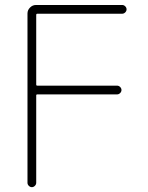

<svg xmlns="http://www.w3.org/2000/svg" viewBox="-20 -775 598 774"><path d="M472.7 -719.7H130.9Q126 -719.7 126 -714.8V-433.6Q126 -429.7 130.9 -429.7H452.1Q459 -429.7 464.4 -424.3Q469.7 -418.9 469.7 -412.1Q469.7 -405.3 464.4 -399.9Q459 -394.5 452.1 -394.5H130.9Q126 -394.5 126 -390.6V-38.1Q126 -31.2 120.6 -25.9Q115.2 -20.5 108.4 -20.5Q101.6 -20.5 96.2 -25.9Q90.8 -31.2 90.8 -38.1V-720.7Q90.8 -734.4 101.1 -744.6Q111.3 -754.9 125 -754.9H472.7Q479.5 -754.9 484.9 -749.5Q490.2 -744.1 490.2 -737.3Q490.2 -730.5 484.9 -725.1Q479.5 -719.7 472.7 -719.7Z"/></svg>

Font: Gen Jyuu Gothic ExtraLight
Style: Regular
Weight: 100
Designer: [Source Han Sans]
Ryoko NISHIZUKA  (kana & ideographs); Paul D. Hunt (Latin, Greek & Cyrillic); Wenlong ZHANG  (bopomofo
Version: Version 1.002.20150607